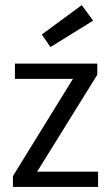

<svg xmlns="http://www.w3.org/2000/svg" viewBox="-20 -740 440 760"><path d="M127 -60.5 365.2 -444.3V-488.3H39.1V-427.7H268.6L31.2 -43V0H368.2V-60.5ZM348.6 -658.2 303.7 -719.7 145.5 -603.5 179.7 -553.7Z"/></svg>

Font: Yaldevi Colombo Medium
Style: Regular
Weight: 500
Designer: Sol Matas, Denzil Rajitha, Kosala Senevirathne and Pathum Egodawatta
Foundry: Mooniak
Version: Version 1.020 ; ttfautohint (v1.6)